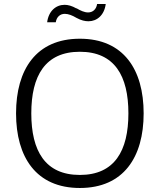

<svg xmlns="http://www.w3.org/2000/svg" viewBox="-20 -926 794 957"><path d="M378 -668C551 -668 620 -548 620 -361C620 -174 551 -54 378 -54C205 -54 136 -174 136 -361C136 -548 205 -668 378 -668ZM696 -361C696 -579 596 -733 378 -733C160 -733 60 -579 60 -361C60 -143 160 11 378 11C596 11 696 -143 696 -361ZM464 -906C460 -879 442 -864 419 -864C401 -864 381 -873 361 -885V-884C338 -897 319 -902 302 -902C258 -902 222 -870 215 -815H258C262 -842 280 -857 303 -857C321 -857 341 -849 361 -837C385 -824 404 -820 421 -820C464 -820 500 -851 507 -906Z"/></svg>

Font: Perun Light
Style: Regular
Weight: 300
Foundry: Copyright (c) Stefan Peev, Context Ltd, 2016
Version: Version 1.089